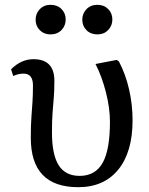

<svg xmlns="http://www.w3.org/2000/svg" viewBox="-20 -764 618 798"><path d="M305 14Q108 14 108 -191Q108 -243 110.5 -277Q113 -311 115 -340.5Q117 -370 117 -409Q117 -458 78 -458Q56 -458 35 -448L26 -476Q68 -518 119 -518Q206 -518 206 -428Q206 -387 203.5 -357.5Q201 -328 198.5 -296Q196 -264 196 -214Q196 -121 224 -77Q252 -33 311 -33Q376 -33 406.5 -87Q437 -141 437 -258Q437 -314 420.5 -379.5Q404 -445 377 -498L465 -515L474 -509Q502 -456 516.5 -392.5Q531 -329 531 -264Q531 -132 471.5 -59Q412 14 305 14ZM385 -621Q357 -621 339.5 -638.5Q322 -656 322 -682Q322 -708 339.5 -726Q357 -744 385 -744Q412 -744 429.5 -726.5Q447 -709 447 -683Q447 -657 429.5 -639Q412 -621 385 -621ZM190 -621Q163 -621 145.5 -638.5Q128 -656 128 -682Q128 -708 145.5 -726Q163 -744 190 -744Q218 -744 235.5 -726.5Q253 -709 253 -683Q253 -657 235.5 -639Q218 -621 190 -621Z"/></svg>

Font: Literata 36pt
Style: Regular
Weight: 400
Designer: Latin by Veronika Burian and Jose Scaglione. Greek by Irene Vlachou. Cyrillic by Vera Evstafieva.
Foundry: TypeTogether
Version: Version 3.002